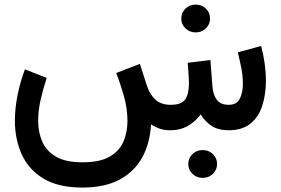

<svg xmlns="http://www.w3.org/2000/svg" viewBox="-20 -572 1232 843"><path d="M806.6 147.9Q806.6 122.1 825 104.5Q843.3 86.9 870.1 86.9Q896.5 86.9 914.8 104.5Q933.1 122.1 933.1 147.9Q933.1 173.3 914.8 191.2Q896.5 209 870.1 209Q843.3 209 825 191.2Q806.6 173.3 806.6 147.9ZM775.9 -490.7Q775.9 -516.6 794.2 -534.2Q812.5 -551.8 839.4 -551.8Q865.7 -551.8 884 -534.2Q902.3 -516.6 902.3 -490.7Q902.3 -465.3 884 -447.5Q865.7 -429.7 839.4 -429.7Q812.5 -429.7 794.2 -447.5Q775.9 -465.3 775.9 -490.7ZM729 0Q700.7 0 679.7 -7.6Q658.7 -15.1 643.1 -25.9Q638.7 56.6 604.5 119.1Q570.3 181.6 504.9 216.6Q439.5 251.5 341.8 251.5Q236.3 251.5 171.1 212.2Q106 172.9 75.7 106.2Q45.4 39.6 45.4 -41.5Q45.4 -95.7 56.9 -153.6Q68.4 -211.4 89.4 -267.6L185.1 -230Q169.4 -182.6 158.4 -134.3Q147.5 -85.9 147.5 -42Q147.5 7.8 165.3 49.3Q183.1 90.8 225.6 115.7Q268.1 140.6 341.8 140.6Q418.5 140.6 461.4 115.7Q504.4 90.8 522 49.6Q539.6 8.3 539.6 -40.5Q539.6 -96.2 523.4 -152.3Q507.3 -208.5 490.2 -251.5L594.2 -291.5L625 -195.8Q637.7 -157.2 662.4 -134.5Q687 -111.8 730 -111.8Q776.9 -111.8 793.2 -135.7Q809.6 -159.7 809.6 -207.5Q809.6 -219.2 808.1 -243.2Q806.6 -267.1 804.2 -296.4L903.8 -308.6L912.6 -193.4Q915 -158.2 931.2 -135Q947.3 -111.8 984.4 -111.8Q1019.5 -111.8 1033 -138.9Q1046.4 -166 1046.4 -203.1Q1046.4 -242.2 1037.8 -282.2Q1029.3 -322.3 1024.4 -342.3L1126.5 -370.1Q1136.2 -334.5 1141.8 -294.7Q1147.5 -254.9 1147.5 -215.8Q1147.5 -159.7 1132.3 -110.4Q1117.2 -61 1081.5 -30.8Q1045.9 -0.5 984.9 0Q939 0 909.7 -18.8Q880.4 -37.6 861.3 -69.3Q835 -35.6 802.5 -17.8Q770 0 729 0Z"/></svg>

Font: Vazirmatn RD Medium
Style: Regular
Weight: 500
Designer: Saber Rastikerdar
Foundry: Saber Rastikerdar
Version: Version 33.003